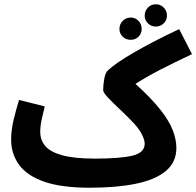

<svg xmlns="http://www.w3.org/2000/svg" viewBox="-20 -856 917 897"><path d="M399 21Q266 21 185.5 -7.5Q105 -36 68.5 -87Q32 -138 32 -204Q32 -249 44.5 -300Q57 -351 69 -389L189 -359Q182 -331 175 -299Q168 -267 168 -240Q168 -203 190.5 -175Q213 -147 269.5 -131Q326 -115 425 -115Q539 -115 597.5 -128.5Q656 -142 656 -185Q656 -203 641.5 -231Q627 -259 592 -294Q566 -321 535.5 -349.5Q505 -378 483.5 -401Q462 -424 462 -435Q462 -458 467 -487Q472 -516 483 -526Q518 -560 607 -611.5Q696 -663 817 -720L877 -603Q794 -564 728 -530Q662 -496 613 -464Q686 -398 728 -345Q770 -292 787 -248Q804 -204 804 -165Q804 -98 754.5 -57Q705 -16 614.5 2.5Q524 21 399 21ZM708 -732Q686 -732 671 -747Q656 -762 656 -783Q656 -805 671 -820.5Q686 -836 708 -836Q730 -836 745 -820.5Q760 -805 760 -783Q760 -762 745 -747Q730 -732 708 -732ZM591 -670Q569 -670 553.5 -684.5Q538 -699 538 -721Q538 -743 553.5 -758.5Q569 -774 591 -774Q612 -774 627 -758.5Q642 -743 642 -721Q642 -699 627 -684.5Q612 -670 591 -670Z"/></svg>

Font: Noto Sans Arabic SemCond
Style: Bold
Weight: 700
Width: 4
Designer: Monotype Design Team, Nadine Chahine, Nizar Qandah and Khaled Hosny
Foundry: Monotype Imaging Inc.
Version: Version 2.012; ttfautohint (v1.8.4.7-5d5b)